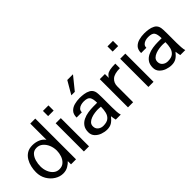

<svg xmlns="http://www.w3.org/2000/svg" viewBox="48 -1380 2092 2092"><g transform="rotate(-45 1094.0 -334.0)"><path d="M372.1 -213.9Q372.1 -177.7 359.4 -139.6Q346.7 -101.6 319.3 -76.2Q292 -50.8 249 -50.8Q210.9 -50.8 182.6 -74.2Q154.3 -97.7 138.7 -136.2Q123 -174.8 123 -219.7Q123 -259.8 134.3 -299.8Q145.5 -339.8 170.4 -366.7Q195.3 -393.6 237.3 -393.6Q277.3 -393.6 307.6 -368.2Q337.9 -342.8 355 -302.2Q372.1 -261.7 372.1 -213.9ZM452.1 0V-627.9H375V-377.9Q350.6 -412.1 310.5 -428.7Q270.5 -445.3 223.6 -445.3Q172.9 -445.3 138.7 -423.8Q104.5 -402.3 83.5 -366.7Q62.5 -331.1 53.2 -290Q43.9 -249 43.9 -209Q43.9 -145.5 73.2 -95.7Q102.5 -45.9 148.9 -17.1Q195.3 11.7 246.1 11.7Q289.1 11.7 322.8 -8.3Q356.4 -28.3 375 -49.8V0Z M652.3 0V-434.6H573.2V0ZM655.3 -547.9V-627.9H570.3V-547.9Z M1049.8 -213.9Q1049.8 -168.9 1040.5 -130.9Q1031.2 -92.8 1003.9 -69.8Q976.6 -46.9 921.9 -46.9Q886.7 -46.9 861.3 -67.4Q835.9 -87.9 835.9 -124Q835.9 -152.3 854 -170.4Q872.1 -188.5 899.4 -198.7Q926.8 -209 955.6 -212.9Q984.4 -216.8 1005.9 -216.8Q1014.6 -216.8 1028.8 -215.8Q1043 -214.8 1049.8 -213.9ZM1141.6 0Q1134.8 -18.6 1132.3 -55.2Q1129.9 -91.8 1129.9 -122.1V-264.6Q1129.9 -293 1128.4 -325.2Q1127 -357.4 1121.1 -372.1Q1109.4 -404.3 1080.6 -419.9Q1051.8 -435.5 1017.1 -440.4Q982.4 -445.3 953.1 -445.3Q910.2 -445.3 870.1 -434.6Q830.1 -423.8 804.2 -396.5Q778.3 -369.1 778.3 -317.4H859.4Q859.4 -343.8 874.5 -358.9Q889.6 -374 912.1 -380.4Q934.6 -386.7 956.1 -386.7Q1015.6 -386.7 1033.2 -359.9Q1050.8 -333 1050.8 -273.4H991.2Q953.1 -273.4 911.6 -267.1Q870.1 -260.7 834.5 -243.7Q798.8 -226.6 776.9 -195.3Q754.9 -164.1 754.9 -114.3Q754.9 -72.3 781.2 -43.9Q807.6 -15.6 846.2 -2Q884.8 11.7 921.9 11.7Q964.8 11.7 994.1 -6.3Q1023.4 -24.4 1053.7 -62.5Q1055.7 -45.9 1058.1 -31.2Q1060.5 -16.6 1064.5 0ZM962.9 -529.3H909.2L996.1 -678.7H1084Z M1492.2 -364.3V-434.6Q1436.5 -434.6 1405.8 -427.7Q1375 -420.9 1359.4 -407.7Q1343.8 -394.5 1332 -375V-434.6H1252.9V0H1332V-243.2Q1332 -298.8 1369.6 -331.5Q1407.2 -364.3 1492.2 -364.3Z M1646.5 0V-434.6H1567.4V0ZM1649.4 -547.9V-627.9H1564.5V-547.9Z M2043.9 -213.9Q2043.9 -168.9 2034.7 -130.9Q2025.4 -92.8 1998 -69.8Q1970.7 -46.9 1916 -46.9Q1880.9 -46.9 1855.5 -67.4Q1830.1 -87.9 1830.1 -124Q1830.1 -152.3 1848.1 -170.4Q1866.2 -188.5 1893.6 -198.7Q1920.9 -209 1949.7 -212.9Q1978.5 -216.8 2000 -216.8Q2008.8 -216.8 2022.9 -215.8Q2037.1 -214.8 2043.9 -213.9ZM2135.7 0Q2128.9 -18.6 2126.5 -55.2Q2124 -91.8 2124 -122.1V-264.6Q2124 -293 2122.6 -325.2Q2121.1 -357.4 2115.2 -372.1Q2103.5 -404.3 2074.7 -419.9Q2045.9 -435.5 2011.2 -440.4Q1976.6 -445.3 1947.3 -445.3Q1904.3 -445.3 1864.3 -434.6Q1824.2 -423.8 1798.3 -396.5Q1772.5 -369.1 1772.5 -317.4H1853.5Q1853.5 -343.8 1868.7 -358.9Q1883.8 -374 1906.2 -380.4Q1928.7 -386.7 1950.2 -386.7Q2009.8 -386.7 2027.3 -359.9Q2044.9 -333 2044.9 -273.4H1985.4Q1947.3 -273.4 1905.8 -267.1Q1864.3 -260.7 1828.6 -243.7Q1793 -226.6 1771 -195.3Q1749 -164.1 1749 -114.3Q1749 -72.3 1775.4 -43.9Q1801.8 -15.6 1840.3 -2Q1878.9 11.7 1916 11.7Q1959 11.7 1988.3 -6.3Q2017.6 -24.4 2047.9 -62.5Q2049.8 -45.9 2052.2 -31.2Q2054.7 -16.6 2058.6 0Z"/></g></svg>

Font: Namkio Khamti
Style: Regular
Weight: 400
Designer: Debbi Hosken
Foundry: SIL International
Version: Version 3.917